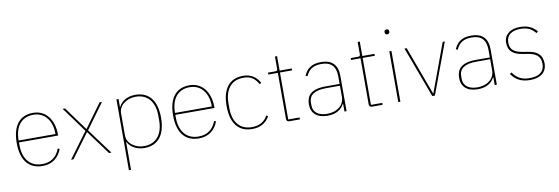

<svg xmlns="http://www.w3.org/2000/svg" viewBox="-63 -1203 5481 1884"><g transform="rotate(-10 2678.0 -261.0)"><path d="M272 12C139 12 60 -77 60 -253C60 -428 137 -518 268 -518C329 -518 380 -494 416 -450C452 -406 473 -343 473 -266V-256H83V-229C83 -92 151 -7 272 -7C357 -7 416 -48 447 -131L465 -124C434 -40 369 12 272 12ZM268 -499C149 -499 83 -414 83 -277V-275H450V-279C450 -346 432 -400 400 -439C368 -478 323 -499 268 -499Z M557 0 745 -255 562 -506H586L757 -271H759L930 -506H954L771 -255L959 0H935L759 -239H757L581 0Z M1098 -506H1119V-428H1122C1133 -449 1151 -473 1179 -490C1206 -506 1242 -518 1286 -518C1419 -518 1498 -430 1498 -253C1498 -76 1419 12 1286 12C1242 12 1206 0 1179 -17C1151 -33 1133 -55 1122 -78H1119V200H1098ZM1286 -7C1407 -7 1475 -92 1475 -229V-277C1475 -414 1407 -499 1286 -499C1242 -499 1201 -485 1170 -461C1138 -437 1119 -403 1119 -363V-143C1119 -103 1138 -69 1170 -45C1201 -21 1242 -7 1286 -7Z M1830 12C1697 12 1618 -77 1618 -253C1618 -428 1695 -518 1826 -518C1887 -518 1938 -494 1974 -450C2010 -406 2031 -343 2031 -266V-256H1641V-229C1641 -92 1709 -7 1830 -7C1915 -7 1974 -48 2005 -131L2023 -124C1992 -40 1927 12 1830 12ZM1826 -499C1707 -499 1641 -414 1641 -277V-275H2008V-279C2008 -346 1990 -400 1958 -439C1926 -478 1881 -499 1826 -499Z M2361 12C2228 12 2151 -77 2151 -253C2151 -429 2228 -518 2361 -518C2441 -518 2495 -478 2526 -418L2508 -409C2476 -468 2433 -499 2361 -499C2240 -499 2174 -414 2174 -277V-229C2174 -92 2240 -7 2361 -7C2440 -7 2487 -39 2519 -95L2535 -84C2502 -27 2449 12 2361 12Z M2732 0C2713 0 2703 -10 2703 -29V-487H2608V-506H2680C2699 -506 2703 -512 2703 -531V-650H2724V-506H2845V-487H2724V-19H2837V0Z M3137 -518C3042 -518 2994 -477 2966 -412L2984 -404C3012 -471 3061 -499 3137 -499C3232 -499 3281 -453 3281 -349V-275H3139C3067 -275 3019 -259 2990 -234C2961 -209 2949 -171 2949 -130C2949 -38 3008 12 3112 12C3205 12 3253 -29 3278 -77H3281V0H3302V-352C3302 -460 3248 -518 3137 -518ZM3281 -148C3281 -101 3261 -66 3230 -43C3199 -19 3157 -7 3112 -7C3029 -7 2972 -44 2972 -115V-145C2972 -212 3021 -257 3140 -257H3281V-148Z M3556 0C3537 0 3527 -10 3527 -29V-487H3432V-506H3504C3523 -506 3527 -512 3527 -531V-650H3548V-506H3669V-487H3548V-19H3661V0Z M3827 -673C3810 -673 3804 -683 3804 -694V-701C3804 -712 3810 -722 3827 -722C3844 -722 3850 -712 3850 -701V-694C3850 -683 3844 -673 3827 -673ZM3817 -506H3838V0H3817Z M3968 -506H3990L4168 -24H4171L4349 -506H4370L4182 0H4156Z M4634 -518C4539 -518 4491 -477 4463 -412L4481 -404C4509 -471 4558 -499 4634 -499C4729 -499 4778 -453 4778 -349V-275H4636C4564 -275 4516 -259 4487 -234C4458 -209 4446 -171 4446 -130C4446 -38 4505 12 4609 12C4702 12 4750 -29 4775 -77H4778V0H4799V-352C4799 -460 4745 -518 4634 -518ZM4778 -148C4778 -101 4758 -66 4727 -43C4696 -19 4654 -7 4609 -7C4526 -7 4469 -44 4469 -115V-145C4469 -212 4518 -257 4637 -257H4778V-148Z M5130 12C5049 12 4990 -14 4943 -81L4961 -93C5006 -30 5055 -7 5130 -7C5226 -7 5276 -48 5276 -124C5276 -200 5232 -232 5148 -245L5104 -252C5015 -265 4960 -301 4960 -389C4960 -432 4978 -464 5007 -486C5035 -508 5075 -518 5120 -518C5164 -518 5197 -510 5224 -496C5251 -482 5271 -464 5287 -445L5271 -431C5255 -448 5238 -466 5215 -479C5191 -491 5161 -499 5121 -499C5037 -499 4981 -462 4981 -390C4981 -314 5021 -287 5108 -272L5152 -265C5196 -258 5233 -246 5258 -224C5282 -202 5297 -169 5297 -125C5297 -37 5234 12 5130 12Z"/></g></svg>

Font: Plexus Sans Thin
Style: Regular
Weight: 250
Version: Version 2.001;PS 002.001;hotconv 1.0.70;makeotf.lib2.5.58329